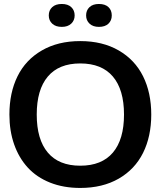

<svg xmlns="http://www.w3.org/2000/svg" viewBox="-20 -927 801 957"><path d="M379.9 9.8Q296.4 9.8 229.5 -16.8Q162.6 -43.5 118.4 -91.8Q74.2 -140.1 50.5 -207.3Q26.9 -274.4 26.9 -356Q26.9 -464.8 67.4 -546.9Q107.9 -628.9 188.5 -675.5Q269 -722.2 379.9 -722.2Q491.2 -722.2 571.8 -675.5Q652.3 -628.9 693.1 -546.9Q733.9 -464.8 733.9 -356Q733.9 -247.1 693.1 -165Q652.3 -83 571.8 -36.6Q491.2 9.8 379.9 9.8ZM379.9 -101.1Q487.3 -101.1 542.7 -166.5Q598.1 -231.9 598.1 -356Q598.1 -480 542.7 -545.4Q487.3 -610.8 379.9 -610.8Q273.4 -610.8 218.3 -545.4Q163.1 -480 163.1 -356Q163.1 -231.9 218.3 -166.5Q273.4 -101.1 379.9 -101.1ZM288.1 -793Q257.3 -793 240.2 -809.1Q223.1 -825.2 223.1 -850.1Q223.1 -875.5 240.2 -891.4Q257.3 -907.2 288.1 -907.2Q318.4 -907.2 335.2 -891.4Q352.1 -875.5 352.1 -850.1Q352.1 -825.2 335 -809.1Q317.9 -793 288.1 -793ZM473.1 -793Q443.4 -793 426.3 -809.1Q409.2 -825.2 409.2 -850.1Q409.2 -875.5 426 -891.4Q442.9 -907.2 473.1 -907.2Q503.9 -907.2 520.5 -891.6Q537.1 -876 537.1 -850.1Q537.1 -824.7 520.3 -808.8Q503.4 -793 473.1 -793Z"/></svg>

Font: Creato Display
Style: Bold
Weight: 700
Version: Version 1.000